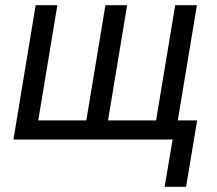

<svg xmlns="http://www.w3.org/2000/svg" viewBox="-20 -540 840 743"><path d="M700 183H617L648 0H32L118 -520H202L128 -74H314L388 -520H472L398 -74H584L658 -520H742L668 -74H743Z"/></svg>

Font: Iosevka Aile Oblique
Style: Regular
Weight: 400
Italic angle: -9°
Designer: Belleve Invis
Foundry: Belleve Invis
Version: Version 31.1.0; ttfautohint (v1.8.4)